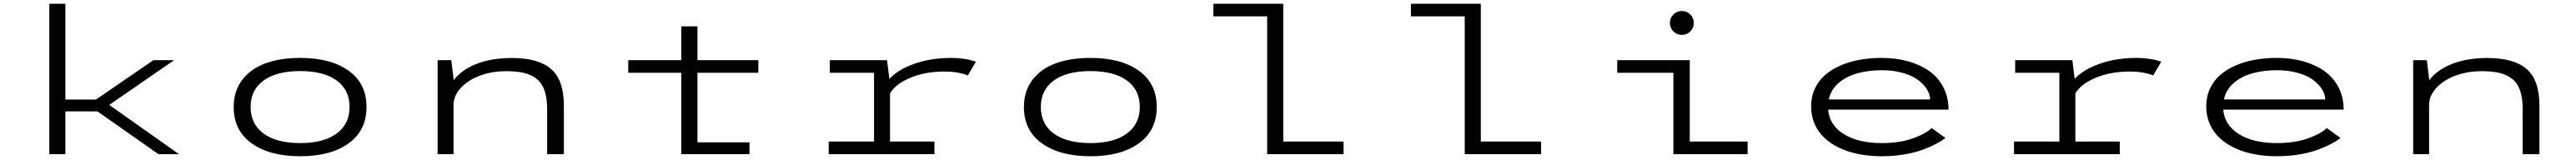

<svg xmlns="http://www.w3.org/2000/svg" viewBox="-20 -820 13690 851"><path d="M822 0 498 -227.5H327.5V0H242V-800H327.5V-290.5H490L795.5 -500H905.5L560.5 -262L931.5 0Z M1222 -251Q1222 -334.5 1266.5 -394Q1311 -453.5 1390 -482.8Q1469 -512 1575.5 -512Q1737.5 -512 1832.8 -444Q1928 -376 1928 -251Q1928 -126 1832.8 -57.5Q1737.5 11 1575.5 11Q1413.5 11 1317.8 -57.5Q1222 -126 1222 -251ZM1838 -251Q1838 -342 1769.2 -392Q1700.5 -442 1575.5 -442Q1450.5 -442 1381.2 -392Q1312 -342 1312 -251Q1312 -160 1381.2 -109.5Q1450.5 -59 1575.5 -59Q1700.5 -59 1769.2 -109.8Q1838 -160.5 1838 -251Z M2306 0V-500H2378.5L2390.5 -402V-392.5Q2432.5 -448.5 2512.2 -480Q2592 -511.5 2701 -511.5Q2842 -511.5 2909.5 -452.5Q2977 -393.5 2977 -257.5V0H2888V-238.5Q2888 -297 2875 -336.5Q2862 -376 2834 -399Q2806 -422 2766.5 -431.8Q2727 -441.5 2669.5 -441.5Q2601 -441.5 2540 -421Q2479 -400.5 2438 -361.5Q2397 -322.5 2390.5 -273V0Z M3319 -433V-500H3601V-680H3687V-500H4010.5V-433H3687V-63H3963.5V0H3601V-433Z M4710.5 -67H4946.5V0H4384.5V-67H4625.5V-433H4390.5V-500H4694.5L4707 -400.5Q4754 -451 4841.5 -481.5Q4929 -512 5037 -512Q5107 -512 5167 -492L5124 -418.5Q5111 -425.5 5076.8 -432.5Q5042.5 -439.5 4999.5 -439.5Q4897 -439.5 4818.2 -406.2Q4739.5 -373 4710.5 -323.5Z M5422 -251Q5422 -334.5 5466.5 -394Q5511 -453.5 5590 -482.8Q5669 -512 5775.5 -512Q5937.5 -512 6032.8 -444Q6128 -376 6128 -251Q6128 -126 6032.8 -57.5Q5937.5 11 5775.5 11Q5613.5 11 5517.8 -57.5Q5422 -126 5422 -251ZM6038 -251Q6038 -342 5969.2 -392Q5900.5 -442 5775.5 -442Q5650.5 -442 5581.2 -392Q5512 -342 5512 -251Q5512 -160 5581.2 -109.5Q5650.5 -59 5775.5 -59Q5900.5 -59 5969.2 -109.8Q6038 -160.5 6038 -251Z M6800.5 -67H7121V0H6715V-733H6429V-800H6800.5Z M7850.5 -67H8171V0H7765V-733H7479V-800H7850.5Z M8964 -653Q8945.5 -634.5 8919 -634.5Q8892.5 -634.5 8874 -653Q8855.5 -671.5 8855.5 -698Q8855.5 -724.5 8874 -743Q8892.5 -761.5 8919 -761.5Q8945.5 -761.5 8964 -743Q8982.5 -724.5 8982.5 -698Q8982.5 -671.5 8964 -653ZM8961 -67H9268.5V0H8874V-433H8575.5V-500H8961Z M10320 -86Q10300 -70.5 10271.8 -55.5Q10243.5 -40.5 10201.5 -24.5Q10159.5 -8.5 10101.8 1.2Q10044 11 9981 11Q9918 11 9861.8 0.2Q9805.5 -10.5 9758.8 -32.2Q9712 -54 9678 -85.5Q9644 -117 9625 -160Q9606 -203 9606 -254.5Q9606 -305.5 9625.8 -348.2Q9645.5 -391 9680.2 -421Q9715 -451 9762.5 -471.8Q9810 -492.5 9865 -502.2Q9920 -512 9981.5 -512Q10057 -512 10121.2 -494Q10185.5 -476 10233.8 -442Q10282 -408 10309.2 -355.2Q10336.5 -302.5 10336.5 -237H9696.5Q9703 -155.5 9779.2 -107.2Q9855.5 -59 9981 -59Q10076.5 -59 10146.5 -84Q10216.5 -109 10246.5 -139ZM9983 -446.5Q9910.5 -446.5 9852 -430.2Q9793.5 -414 9752.2 -378.5Q9711 -343 9700 -291H10238.5Q10238 -318.5 10221.2 -345.5Q10204.5 -372.5 10173.8 -395.2Q10143 -418 10093.2 -432.2Q10043.5 -446.5 9983 -446.5Z M11010.5 -67H11246.5V0H10684.5V-67H10925.5V-433H10690.5V-500H10994.5L11007 -400.5Q11054 -451 11141.5 -481.5Q11229 -512 11337 -512Q11407 -512 11467 -492L11424 -418.5Q11411 -425.5 11376.8 -432.5Q11342.5 -439.5 11299.5 -439.5Q11197 -439.5 11118.2 -406.2Q11039.5 -373 11010.5 -323.5Z M12420 -86Q12400 -70.5 12371.8 -55.5Q12343.5 -40.5 12301.5 -24.5Q12259.5 -8.5 12201.8 1.2Q12144 11 12081 11Q12018 11 11961.8 0.2Q11905.5 -10.5 11858.8 -32.2Q11812 -54 11778 -85.5Q11744 -117 11725 -160Q11706 -203 11706 -254.5Q11706 -305.5 11725.8 -348.2Q11745.5 -391 11780.2 -421Q11815 -451 11862.5 -471.8Q11910 -492.5 11965 -502.2Q12020 -512 12081.5 -512Q12157 -512 12221.2 -494Q12285.5 -476 12333.8 -442Q12382 -408 12409.2 -355.2Q12436.5 -302.5 12436.5 -237H11796.5Q11803 -155.5 11879.2 -107.2Q11955.5 -59 12081 -59Q12176.5 -59 12246.5 -84Q12316.5 -109 12346.5 -139ZM12083 -446.5Q12010.5 -446.5 11952 -430.2Q11893.5 -414 11852.2 -378.5Q11811 -343 11800 -291H12338.5Q12338 -318.5 12321.2 -345.5Q12304.5 -372.5 12273.8 -395.2Q12243 -418 12193.2 -432.2Q12143.5 -446.5 12083 -446.5Z M12806 0V-500H12878.5L12890.5 -402V-392.5Q12932.5 -448.5 13012.2 -480Q13092 -511.5 13201 -511.5Q13342 -511.5 13409.5 -452.5Q13477 -393.5 13477 -257.5V0H13388V-238.5Q13388 -297 13375 -336.5Q13362 -376 13334 -399Q13306 -422 13266.5 -431.8Q13227 -441.5 13169.5 -441.5Q13101 -441.5 13040 -421Q12979 -400.5 12938 -361.5Q12897 -322.5 12890.5 -273V0Z"/></svg>

Font: League Mono Extended Light
Style: Regular
Weight: 300
Width: 9
Designer: Tyler Finck
Foundry: The League of Moveable Type / Tyler Finck
Version: Version 2.210